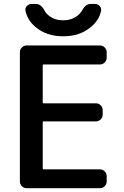

<svg xmlns="http://www.w3.org/2000/svg" viewBox="-20 -987 635 985"><path d="M203.1 -656.2Q199.2 -656.2 199.2 -652.3V-460.9Q199.2 -457 203.1 -457H472.7Q486.3 -457 496.6 -446.8Q506.8 -436.5 506.8 -421.9V-398.4Q506.8 -384.8 496.6 -374.5Q486.3 -364.3 472.7 -364.3H203.1Q199.2 -364.3 199.2 -359.4V-123Q199.2 -118.2 203.1 -118.2H492.2Q506.8 -118.2 517.1 -107.9Q527.3 -97.7 527.3 -84V-56.6Q527.3 -42 517.1 -31.7Q506.8 -21.5 492.2 -21.5H117.2Q102.5 -21.5 92.3 -31.7Q82 -42 82 -56.6V-718.8Q82 -733.4 92.3 -743.7Q102.5 -753.9 117.2 -753.9H492.2Q506.8 -753.9 517.1 -743.7Q527.3 -733.4 527.3 -718.8V-691.4Q527.3 -676.8 517.1 -666.5Q506.8 -656.2 492.2 -656.2ZM110.4 -932.6Q110.4 -935.5 110.4 -938.5Q110.4 -948.2 118.2 -956.1Q127.9 -966.8 142.6 -966.8H164.1Q190.4 -966.8 208 -933.6Q215.8 -918 231.4 -906.2Q261.7 -882.8 304.2 -882.8Q346.7 -882.8 377 -906.2Q392.6 -918 401.4 -933.6Q418.9 -966.8 445.3 -966.8H466.8Q481.4 -966.8 491.2 -956.1Q499 -948.2 499 -938.5Q499 -935.5 499 -932.6Q488.3 -881.8 445.3 -847.7Q389.6 -800.8 304.2 -800.8Q218.8 -800.8 163.1 -847.7Q121.1 -881.8 110.4 -932.6Z"/></svg>

Font: Gen Jyuu GothicL Medium
Style: Regular
Weight: 500
Designer: [Source Han Sans]
Ryoko NISHIZUKA  (kana & ideographs); Paul D. Hunt (Latin, Greek & Cyrillic); Wenlong ZHANG  (bopomofo
Version: Version 1.002.20150607